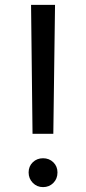

<svg xmlns="http://www.w3.org/2000/svg" viewBox="-20 -765 352 785"><path d="M107 -745H205L198 -218H113ZM156 -118Q181 -118 198 -101.5Q215 -85 215 -60Q215 -34 198 -17Q181 0 156 0Q131 0 114 -17.5Q97 -35 97 -60Q97 -85 114 -101.5Q131 -118 156 -118Z"/></svg>

Font: Evergrow Sans 
Style: Medium
Weight: 500
Foundry: 10Web
Version: Version 1.000